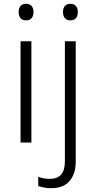

<svg xmlns="http://www.w3.org/2000/svg" viewBox="-20 -749 505 1009"><path d="M145 -532V0H88V-532ZM117 -729Q136 -729 146 -717.5Q156 -706 156 -686Q156 -665 146 -653.5Q136 -642 117 -642Q98 -642 88 -653.5Q78 -665 78 -686Q78 -706 88 -717.5Q98 -729 117 -729ZM250 240Q228 240 211 236.5Q194 233 181 229V180Q196 186 211.5 188.5Q227 191 244 191Q280 191 300.5 169Q321 147 321 99V-532H378V100Q378 145 362.5 176.5Q347 208 319 224Q291 240 250 240ZM311 -686Q311 -706 321 -717.5Q331 -729 350 -729Q369 -729 379 -717.5Q389 -706 389 -686Q389 -665 379 -653.5Q369 -642 350 -642Q331 -642 321 -653.5Q311 -665 311 -686Z"/></svg>

Font: Noto Sans Khmer Light
Style: Regular
Weight: 300
Version: Version 2.003